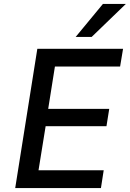

<svg xmlns="http://www.w3.org/2000/svg" viewBox="-20 -952 657 972"><path d="M57 0 169 -705H603L588 -615H258L224 -401H533L519 -313H211L175 -90H505L491 0ZM363 -765 501 -932H617L444 -765Z"/></svg>

Font: Nunito Sans 7pt SemiCondensed SemiBold
Style: Italic
Weight: 600
Width: 4
Italic angle: -9°
Designer: Vernon Adams
Foundry: Vernon Adams
Version: Version 3.101;gftools[0.9.27]